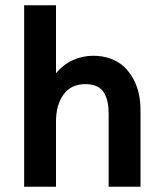

<svg xmlns="http://www.w3.org/2000/svg" viewBox="-20 -710 611 730"><path d="M71.8 0V-689.9H192.9V-431.2Q220.7 -465.3 258.1 -481.7Q295.4 -498 334 -498Q371.1 -498 401.6 -486.6Q432.1 -475.1 452.6 -455.3Q473.1 -435.5 487.3 -409.2Q501.5 -382.8 507.8 -353.5Q514.2 -324.2 514.2 -293V0H393.1V-277.8Q393.1 -302.2 389.2 -321Q385.3 -339.8 376.2 -356.2Q367.2 -372.6 349.1 -381.3Q331.1 -390.1 305.2 -390.1Q250 -390.1 221.4 -350.6Q192.9 -311 192.9 -247.1V0Z"/></svg>

Font: HK Grotesk Legacy
Style: Bold
Weight: 700
Designer: Alfredo Marco Pradil
Foundry: Hanken Design Co.
Version: Version 2.022;PS 002.022;hotconv 1.0.88;makeotf.lib2.5.64775